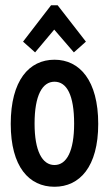

<svg xmlns="http://www.w3.org/2000/svg" viewBox="-20 -704 415 733"><path d="M114 -504 187 -591 262 -504 308 -545 200 -684H175L68 -545ZM188 9C284 9 355 -67 355 -231C355 -397 284 -476 188 -476C91 -476 21 -397 21 -231C21 -67 91 9 188 9ZM188 -74C141 -74 112 -128 112 -232C112 -341 142 -392 188 -392C235 -392 263 -341 263 -232C263 -128 235 -74 188 -74Z"/></svg>

Font: Inconsolata Condensed
Style: Bold
Weight: 700
Width: 3
Monospace: yes
Designer: Raph Levien, Cyreal, Brenton Simpson
Foundry: Raph Levien, Cyreal, Google
Version: Version 3.100